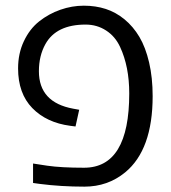

<svg xmlns="http://www.w3.org/2000/svg" viewBox="-20 -660 613 689"><path d="M281.7 -58.1Q443.8 -58.1 443.8 -324.7Q443.8 -420.9 411.1 -491.2Q393.6 -529.3 360.8 -550.5Q328.1 -571.8 287.1 -571.8Q182.1 -571.8 143.1 -502Q119.6 -460 119.6 -404.3Q119.6 -292.5 242.7 -270L264.2 -266.1L251 -206.1L232.4 -208.5Q147 -219.7 95.9 -272.2Q44.9 -324.7 44.9 -414.6Q44.9 -468.3 65.7 -512.2Q86.4 -556.2 120.6 -583.3Q154.8 -610.4 196.5 -625Q238.3 -639.6 280.8 -639.6Q323.2 -639.6 359.4 -627.9Q395.5 -616.2 426.8 -590.6Q458 -564.9 480.2 -527.6Q502.4 -490.2 515.1 -435.8Q527.8 -381.3 527.8 -314.9Q527.8 -122.6 429.2 -41.5Q366.7 9.8 283 9.8Q199.2 9.8 123 0L98.6 -3.4V-73.2Q99.1 -72.8 149.4 -65.4Q199.7 -58.1 281.7 -58.1Z"/></svg>

Font: OpenSansHebrew-Regular
Style: Regular
Weight: 400
Foundry: Ascender Corporation, Yanek Iontef
Version: Version 2.001;PS 002.001;hotconv 1.0.70;makeotf.lib2.5.58329